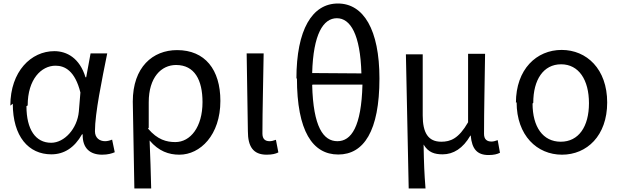

<svg xmlns="http://www.w3.org/2000/svg" viewBox="-20 -842 3542 1096"><path d="M53 -250C53 -63 143 39 273 39C346 39 405 1 448 -75H452C450 5 495 41 563 41C596 41 619 34 635 27L620 -45C608 -40 593 -36 580 -36C548 -36 522 -55 522 -93C522 -196 562 -387 592 -537H497L472 -401H468C435 -510 362 -550 290 -550C158 -550 39 -435 39 -239ZM138 -240C138 -390 216 -467 297 -467C350 -467 408 -438 439 -314L430 -205C421 -108 348 -27 272 -27C183 -27 131 -103 131 -236Z M747 234H843C841 134 838 62 834 -40C886 21 943 41 1004 41C1123 41 1238 -71 1238 -266C1238 -445 1150 -556 991 -556C852 -556 738 -459 738 -262ZM829 -113V-258C829 -401 901 -471 985 -471C1091 -471 1136 -385 1136 -259C1136 -117 1067 -31 981 -31C931 -31 879 -44 825 -108Z M1395 -93C1395 -7 1424 41 1502 41C1534 41 1553 36 1569 28L1555 -44C1542 -39 1530 -36 1519 -36C1494 -36 1478 -48 1478 -80C1478 -217 1483 -383 1485 -537H1388Z M1675 -396C1675 -94 1764 40 1911 40C2056 40 2146 -93 2146 -394C2146 -673 2055 -822 1909 -822C1762 -822 1672 -673 1672 -392ZM1765 -359H2049C2043 -118 1985 -36 1906 -36C1826 -36 1768 -117 1762 -357ZM1762 -425C1768 -647 1825 -738 1903 -738C1980 -738 2037 -646 2043 -423Z M2313 234H2409C2402 145 2400 95 2398 -17C2425 29 2462 39 2507 39C2568 39 2623 5 2665 -68H2667C2674 9 2704 43 2769 43C2799 43 2818 38 2834 30L2821 -42C2807 -37 2796 -34 2786 -34C2760 -34 2743 -46 2743 -78C2743 -215 2747 -381 2749 -535H2652V-144C2598 -50 2551 -33 2499 -33C2424 -33 2393 -84 2393 -183V-532H2297Z M2929 -259C2929 -68 3046 41 3188 41C3330 41 3446 -67 3446 -257C3446 -448 3329 -557 3186 -557C3043 -557 2925 -447 2925 -255ZM3024 -255C3024 -387 3082 -475 3183 -475C3284 -475 3342 -386 3342 -253C3342 -119 3283 -33 3181 -33C3079 -33 3020 -118 3020 -251Z"/></svg>

Font: GenEiGothic-pro-Regular
Style: Regular
Weight: 400
Designer: Ryoko NISHIZUKA (kana & ideographs); Paul D. Hunt (Latin, Greek & Cyrillic); Wenlong ZHANG (bopomofo); Sandoll Communica
Foundry: Adobe Systems Incorporated; o_tamon
Version: Version 1.000.140830